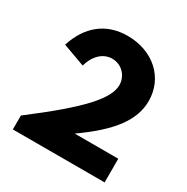

<svg xmlns="http://www.w3.org/2000/svg" viewBox="-173 -912 1030 1060"><g transform="rotate(30 342.5 -382.5)"><path d="M50 0H635V-150.9H357.3C542.7 -281.4 621.4 -390 621.4 -510.9C621.4 -657.3 505.5 -764.5 341.4 -764.5C205.9 -764.5 110 -687.3 65.9 -549.5L207.3 -498.2C228.6 -571.4 275 -612.7 330.9 -612.7C391.8 -612.7 437.3 -563.6 437.3 -505.5C437.3 -417.3 328.6 -300.5 50 -88.6Z"/></g></svg>

Font: Spartan MB ExtBd
Style: Regular
Weight: 800
Designer: Matt Bailey, Mirko Velimirovic
Foundry: Matt Bailey
Version: Version 1.005